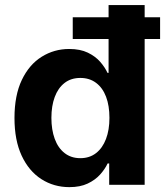

<svg xmlns="http://www.w3.org/2000/svg" viewBox="-20 -748 668 777"><path d="M260.7 9.3Q197.8 9.3 147.2 -23.2Q96.7 -55.7 67.6 -118.2Q38.6 -180.7 38.6 -270.5Q38.6 -362.3 68.4 -424.6Q98.1 -486.8 148.7 -518.3Q199.2 -549.8 259.8 -549.8Q304.7 -549.8 335.4 -534.9Q366.2 -520 385.5 -497.8Q404.8 -475.6 415 -453.1H419.4V-727.5H565.4V0H421.9V-86.4H415.5Q404.8 -63.5 385 -41.5Q365.2 -19.5 334.7 -5.1Q304.2 9.3 260.7 9.3ZM305.2 -107.9Q342.3 -107.9 368.7 -128.4Q395 -148.9 408.9 -185.5Q422.9 -222.2 422.9 -271Q422.9 -320.3 409.2 -356.4Q395.5 -392.6 368.9 -412.6Q342.3 -432.6 305.2 -432.6Q267.1 -432.6 241 -412.1Q214.8 -391.6 201.4 -355.2Q188 -318.8 188 -271Q188 -223.1 201.4 -186.3Q214.8 -149.4 241.2 -128.7Q267.6 -107.9 305.2 -107.9ZM274.4 -590.3V-678.2H627.9V-590.3Z"/></svg>

Font: Inter 16pt
Style: Bold
Weight: 700
Version: Version 4.001;git-66647c0bb